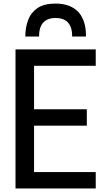

<svg xmlns="http://www.w3.org/2000/svg" viewBox="-20 -1057 597 1077"><path d="M462 -852H385Q385 -956 292 -956Q199 -956 199 -852H122Q122 -902 137.5 -944Q153 -986 190 -1011.5Q227 -1037 292 -1037Q378 -1037 424 -985Q462 -936 462 -862ZM517 0H67V-780H517V-688H171V-444H467V-352H171V-92H517Z"/></svg>

Font: Tanohe Sans Medium
Style: Regular
Weight: 500
Designer: Village Type and Design LLC
Foundry: Cooper Hewitt Smithsonian Design Museum
Version: Version 1.00;September 29, 2021;FontCreator 13.0.0.2655 64-b